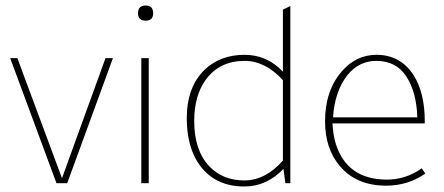

<svg xmlns="http://www.w3.org/2000/svg" viewBox="-20 -665 1610 697"><path d="M224 0H185L17 -454H43L205 -18L363 -454H390Z M520 -454V0H493V-454ZM481 -617Q481 -645 509 -645Q536 -645 536 -617Q536 -590 509 -590Q481 -590 481 -617Z M1016 0 1009 -52Q948 12 867 12Q762 12 706 -64Q658 -129 658 -236Q658 -349 723 -412Q780 -466 868 -466Q949 -466 1007 -405V-630L1034 -643V0ZM1007 -82V-374Q943 -444 868 -444Q778 -444 728 -377Q685 -319 685 -226Q685 -119 740 -61Q789 -10 867 -10Q943 -10 1007 -82Z M1522 -217H1187Q1189 -175 1199 -143Q1240 -13 1385 -13Q1453 -13 1511 -54L1524 -35Q1461 9 1382 9Q1273 9 1213 -63Q1160 -126 1160 -225Q1160 -335 1220 -405Q1272 -466 1347 -466Q1433 -466 1481 -393Q1522 -328 1522 -225ZM1189 -239H1495Q1492 -332 1454 -389Q1417 -444 1346 -444Q1283 -444 1241 -392Q1195 -333 1189 -239Z"/></svg>

Font: Tajawal ExtraLight
Style: Regular
Weight: 275
Designer: Boutros Fonts
Foundry: Created by Boutros International 2017
Version: Version 1.700